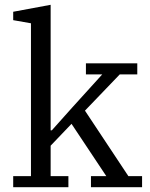

<svg xmlns="http://www.w3.org/2000/svg" viewBox="-20 -780 624 800"><path d="M35 -46H109V-683L35 -696V-731L191 -760V-237H196L280 -331L406 -470H338V-516H552V-470H479L334 -319L515 -46H572V0H359V-46H423L278 -264L191 -173V-46H265V0H35Z"/></svg>

Font: IBM Plex Serif
Style: Regular
Weight: 400
Designer: Mike Abbink, Paul van der Laan, Pieter van Rosmalen
Foundry: Bold Monday
Version: Version 3.001